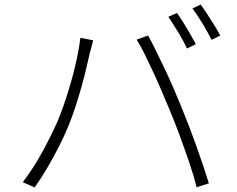

<svg xmlns="http://www.w3.org/2000/svg" viewBox="-20 -826 1040 843"><path d="M757 -769Q770 -751 785 -727Q800 -703 814.5 -678Q829 -653 840 -632L801 -613Q787 -644 763 -683.5Q739 -723 719 -752ZM861 -806Q875 -787 891 -762.5Q907 -738 922 -713.5Q937 -689 947 -670L909 -651Q892 -685 869 -723Q846 -761 825 -789ZM233 -294Q249 -332 264.5 -378Q280 -424 294 -473.5Q308 -523 318 -571Q328 -619 333 -660L389 -649Q387 -640 384.5 -631Q382 -622 379.5 -612Q377 -602 374 -592Q369 -571 360.5 -533.5Q352 -496 339.5 -451Q327 -406 312 -359.5Q297 -313 280 -272Q262 -228 238.5 -182Q215 -136 188.5 -90.5Q162 -45 132 -3L80 -26Q128 -89 167.5 -162Q207 -235 233 -294ZM725 -343Q709 -381 691 -423.5Q673 -466 653.5 -508Q634 -550 615.5 -587.5Q597 -625 580 -652L630 -670Q645 -644 662.5 -608Q680 -572 700 -530.5Q720 -489 739 -445.5Q758 -402 775 -360Q791 -321 808.5 -275.5Q826 -230 842.5 -184Q859 -138 873 -96Q887 -54 897 -21L843 -4Q832 -51 812 -109.5Q792 -168 769.5 -229.5Q747 -291 725 -343Z"/></svg>

Font: Noto Sans SC Thin Light
Style: Regular
Weight: 300
Version: Version 2.004-H2;hotconv 1.0.118;makeotfexe 2.5.65603